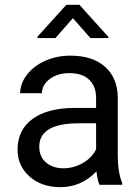

<svg xmlns="http://www.w3.org/2000/svg" viewBox="-20 -770 584 800"><path d="M394.5 0Q386.7 -15.6 381.8 -55.7Q318.8 9.8 231.4 9.8Q153.3 9.8 103.3 -34.4Q53.2 -78.6 53.2 -146.5Q53.2 -229 116 -274.7Q178.7 -320.3 292.5 -320.3H380.4V-361.8Q380.4 -409.2 352.1 -437.3Q323.7 -465.3 268.6 -465.3Q220.2 -465.3 187.5 -440.9Q154.8 -416.5 154.8 -381.8H64Q64 -421.4 92 -458.3Q120.1 -495.1 168.2 -516.6Q216.3 -538.1 273.9 -538.1Q365.2 -538.1 417 -492.4Q468.8 -446.8 470.7 -366.7V-123.5Q470.7 -50.8 489.3 -7.8V0ZM244.6 -68.8Q287.1 -68.8 325.2 -90.8Q363.3 -112.8 380.4 -147.9V-256.3H309.6Q143.6 -256.3 143.6 -159.2Q143.6 -116.7 171.9 -92.8Q200.2 -68.8 244.6 -68.8ZM431.6 -616.2V-611.3H356.9L283.7 -694.3L210.9 -611.3H136.2V-617.2L256.3 -750H311Z"/></svg>

Font: RobotoDraft
Style: Regular
Weight: 400
Version: Version 2.001101; 2014